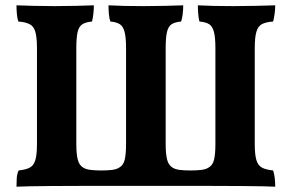

<svg xmlns="http://www.w3.org/2000/svg" viewBox="-20 -699 1097 722"><path d="M42 3Q42 -14 43 -29.5Q44 -45 50 -58Q78 -61 92.5 -69Q107 -77 113 -97.5Q119 -118 119 -157V-518Q119 -558 113 -579Q107 -600 91.5 -608Q76 -616 49 -618Q45 -629 43.5 -646Q42 -663 42 -679Q70 -678 107 -677Q144 -676 186 -676Q225 -676 264 -677Q303 -678 333 -679Q333 -663 331 -646Q329 -629 326 -618Q303 -616 290 -608Q277 -600 272 -579Q267 -558 267 -518V-157Q267 -120 272.5 -98.5Q278 -77 294 -68Q305 -62 321.5 -60Q338 -58 361 -58Q384 -58 400.5 -60Q417 -62 427 -68Q444 -77 449 -98.5Q454 -120 454 -157V-518Q454 -558 448.5 -579Q443 -600 430.5 -608Q418 -616 395 -618Q391 -629 389.5 -646Q388 -663 388 -679Q441 -676 521 -676Q561 -676 600 -677Q639 -678 669 -679Q669 -663 667 -646Q665 -629 661 -618Q638 -616 625.5 -608Q613 -600 608 -579Q603 -558 603 -518V-157Q603 -120 608.5 -98.5Q614 -77 630 -68Q640 -62 656.5 -60Q673 -58 696 -58Q719 -58 736 -60Q753 -62 763 -68Q780 -77 785 -98.5Q790 -120 790 -157V-518Q790 -558 784.5 -579Q779 -600 766.5 -608Q754 -616 730 -618Q727 -629 725.5 -646Q724 -663 724 -679Q777 -676 857 -676Q898 -676 941 -677Q984 -678 1015 -679Q1015 -663 1012.5 -646Q1010 -629 1007 -618Q979 -616 964.5 -608Q950 -600 944 -579Q938 -558 938 -518V-157Q938 -118 944 -97.5Q950 -77 964.5 -69Q979 -61 1007 -58Q1011 -47 1013 -30.5Q1015 -14 1015 3Q997 2 965.5 1.5Q934 1 883.5 0.5Q833 0 759 0H293Q219 0 170.5 0.5Q122 1 92.5 1.5Q63 2 42 3Z"/></svg>

Font: Vollkorn
Style: Bold
Weight: 700
Designer: Friedrich Althausen
Foundry: Friedrich Althausen
Version: Version 5.000